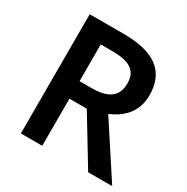

<svg xmlns="http://www.w3.org/2000/svg" viewBox="-163 -855 971 996"><g transform="rotate(30 323.0 -357.0)"><path d="M296 -714H93V0H221V-282H325L496 0H640L435 -314C506 -344 572 -400 572 -504C572 -645 484 -714 296 -714ZM288 -607C393 -607 442 -578 442 -500C442 -426 398 -387 292 -387H221V-607Z"/></g></svg>

Font: Noto Sans Bengali UI SemiBold
Style: Regular
Weight: 600
Designer: Jelle Bosma - Monotype Design Team
Foundry: Monotype Imaging Inc.
Version: Version 2.003